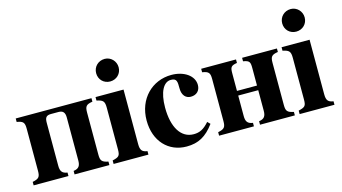

<svg xmlns="http://www.w3.org/2000/svg" viewBox="-80 -977 2275 1278"><g transform="rotate(-15 1058.0 -338.5)"><path d="M351 -84C351 -47 340 -29 303 -24V0H543V-24C498 -33 490 -45 490 -87V-376C490 -419 499 -430 543 -437V-461H21V-437C65 -430 74 -419 74 -376V-87C74 -45 66 -33 21 -24V0H261V-24C224 -29 213 -47 213 -84V-380C213 -413 221 -429 255 -429H308C339 -429 351 -412 351 -380Z M764 -461H571V-437C615 -428 625 -418 625 -373V-88C625 -42 618 -35 572 -24V0H812V-24C777 -29 764 -42 764 -85ZM695 -691C650 -691 616 -657 616 -613C616 -569 649 -536 693 -536C737 -536 771 -569 771 -613C771 -656 737 -691 695 -691Z M1246 -109C1209 -67 1180 -53 1139 -53C1052 -53 1000 -137 1000 -273C1000 -382 1035 -442 1084 -442C1126 -442 1126 -419 1126 -372C1126 -324 1151 -299 1185 -299C1225 -299 1250 -324 1250 -363C1250 -427 1183 -473 1096 -473C963 -473 859 -371 859 -222C859 -79 948 14 1073 14C1153 14 1209 -16 1264 -91Z M1629 -84C1629 -47 1618 -29 1581 -24V0H1821V-24C1776 -33 1768 -45 1768 -87V-376C1768 -419 1777 -430 1821 -437V-461H1581V-437C1625 -430 1629 -419 1629 -376V-257H1491V-376C1491 -419 1495 -430 1539 -437V-461H1299V-437C1343 -430 1352 -419 1352 -376V-87C1352 -45 1344 -33 1299 -24V0H1539V-24C1502 -29 1491 -47 1491 -84V-225H1629Z M2046 -461H1853V-437C1897 -428 1907 -418 1907 -373V-88C1907 -42 1900 -35 1854 -24V0H2094V-24C2059 -29 2046 -42 2046 -85ZM1977 -691C1932 -691 1898 -657 1898 -613C1898 -569 1931 -536 1975 -536C2019 -536 2053 -569 2053 -613C2053 -656 2019 -691 1977 -691Z"/></g></svg>

Font: XITS Math
Style: Bold
Weight: 700
Designer: MicroPress Inc., with final additions and corrections provided by Coen Hoffman, Elsevier (retired)
Version: Version 1.105